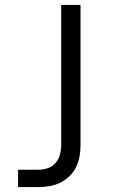

<svg xmlns="http://www.w3.org/2000/svg" viewBox="-20 -540 540 775"><path d="M53 215V145H136Q155 145 173.5 138.5Q192 132 204.5 117.5Q217 103 222 84Q227 65 227 46V-520H305V46Q305 69 301 91.5Q297 114 287 134.5Q277 155 260.5 171Q244 187 224 197Q204 207 181.5 211Q159 215 136 215Z"/></svg>

Font: Iosevka Fixed
Style: Regular
Weight: 400
Monospace: yes
Designer: Belleve Invis
Foundry: Belleve Invis
Version: Version 33.2.4